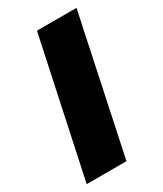

<svg xmlns="http://www.w3.org/2000/svg" viewBox="-159 -613 572 673"><g transform="rotate(-30 127.0 -276.5)"><path d="M-12 0 106 -553H266L149 0Z"/></g></svg>

Font: Noto Sans Display Condensed Black
Style: Italic
Weight: 900
Width: 3
Italic angle: -192°
Designer: Monotype Design Team
Foundry: Monotype Imaging Inc.
Version: Version 1.900